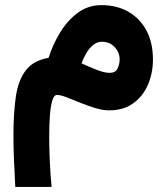

<svg xmlns="http://www.w3.org/2000/svg" viewBox="-20 -429 664 760"><path d="M172.4 -200.2Q189 -252.9 218 -300.5Q247.1 -348.1 288.1 -378.4Q329.1 -408.7 380.9 -408.7Q442.9 -408.7 488.8 -382.1Q534.7 -355.5 560.1 -307.4Q585.4 -259.3 585.4 -193.8Q585.4 -139.6 565.7 -93.8Q545.9 -47.9 507.3 -20Q468.8 7.8 412.1 7.8Q386.2 7.8 356.2 -1.5Q326.2 -10.7 296.9 -22.7Q267.6 -34.7 243.7 -43.9Q219.7 -53.2 205.6 -53.2Q193.4 -53.2 186.8 -30.5Q180.2 -7.8 177.5 28.8Q174.8 65.4 174.8 107.4Q174.8 150.9 176.5 193.4Q178.2 235.8 180.7 267.8Q183.1 299.8 184.1 311H40.5Q37.6 256.8 35.4 205.3Q33.2 153.8 33.2 106.4Q33.2 18.1 42.7 -46.6Q52.2 -111.3 82 -150.4Q111.8 -189.5 172.4 -200.2ZM453.6 -194.8Q453.6 -220.7 434.3 -242.2Q415 -263.7 382.8 -263.7Q363.3 -263.7 347.4 -249.8Q331.5 -235.8 320.3 -216.1Q309.1 -196.3 302.7 -178.2Q331.5 -165 362.3 -152.8Q393.1 -140.6 414.6 -140.6Q437 -140.6 445.3 -157.7Q453.6 -174.8 453.6 -194.8Z"/></svg>

Font: Vazirmatn UI NL Black
Style: Regular
Weight: 900
Designer: Saber Rastikerdar
Foundry: Saber Rastikerdar
Version: Version 33.003